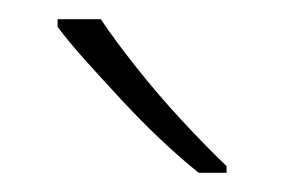

<svg xmlns="http://www.w3.org/2000/svg" viewBox="-20 -786 296 200"><path d="M85 -766Q99 -745 121.5 -716.5Q144 -688 169.5 -660.5Q195 -633 216 -613V-606H187Q167 -622 146.5 -641.5Q126 -661 106.5 -682Q87 -703 69.5 -722.5Q52 -742 40 -758V-766Z"/></svg>

Font: Noto Sans Hebrew ExtraLight
Style: Regular
Weight: 250
Designer: Monotype Design Team
Foundry: Monotype Imaging Inc.
Version: Version 2.003